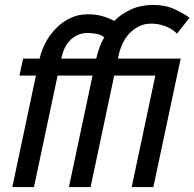

<svg xmlns="http://www.w3.org/2000/svg" viewBox="-20 -760 790 780"><path d="M126 -453H59L74 -522H141L142 -526Q149 -557 166 -588.5Q183 -620 208 -645.5Q233 -671 265.5 -686.5Q298 -702 336 -702Q371 -702 397.5 -694Q424 -686 444 -675Q473 -704 513 -722Q553 -740 602 -740Q652 -740 689.5 -722.5Q727 -705 750 -688L699 -623Q684 -640 655.5 -652Q627 -664 594 -664Q566 -664 543.5 -652.5Q521 -641 504.5 -623Q488 -605 477.5 -582Q467 -559 462 -536L459 -522H714L603 0H515L611 -453H444L348 0H260L356 -453H214L118 0H30ZM371 -522Q375 -541 384 -566.5Q393 -592 404 -608Q391 -619 372 -622.5Q353 -626 336 -626Q313 -626 295 -617.5Q277 -609 263.5 -595Q250 -581 242 -563Q234 -545 230 -527L229 -522Z"/></svg>

Font: PTCRaleway Medium
Style: Italic
Weight: 500
Italic angle: -12°
Designer: Matt McInerney, Pablo Impallari, Rodrigo Fuenzalida
Foundry: Matt McInerney, Pablo Impallari, Rodrigo Fuenzalida
Version: Version 3.000g; ttfautohint (v1.5) -l 8 -r 28 -G 28 -x 14 -D